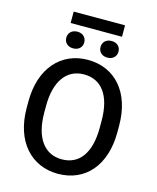

<svg xmlns="http://www.w3.org/2000/svg" viewBox="-142 -1084 972 1190"><g transform="rotate(15 344.0 -488.5)"><path d="M635.3 -376.5C635.3 -590.3 518.1 -720.7 343.8 -720.7C172.9 -720.7 53.2 -590.3 53.2 -376.5V-334.5C53.2 -120.1 173.8 9.8 344.7 9.8C519.5 9.8 635.3 -120.1 635.3 -334.5ZM522.5 -334.5C522.5 -171.4 458 -83 344.7 -83C234.9 -83 166 -171.9 166 -334.5V-377.4C166 -539.1 234.4 -627.4 343.8 -627.4C456.5 -627.4 522.5 -539.6 522.5 -377.4ZM177.7 -818.4C177.7 -789.6 198.7 -765.6 235.4 -765.6C272 -765.6 293 -789.6 293 -818.4C293 -848.6 272 -872.6 235.4 -872.6C198.7 -872.6 177.7 -848.6 177.7 -818.4ZM397.5 -817.9C397.5 -789.1 418 -765.1 455.1 -765.1C491.7 -765.1 512.7 -789.1 512.7 -817.9C512.7 -848.6 491.7 -871.6 455.1 -871.6C418 -871.6 397.5 -848.1 397.5 -817.9ZM509.8 -986.8H180.2V-913.6H509.8Z"/></g></svg>

Font: Bert Sans Medium
Style: Regular
Weight: 500
Designer: Christian Robertson (Google), Cristiano Sobral
Foundry: Google, Cristiano Sobral
Version: Version 3.101